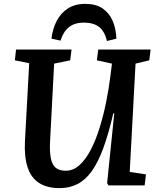

<svg xmlns="http://www.w3.org/2000/svg" viewBox="-20 -959 819 993"><path d="M651 -70 735 -57 728 0H541L534 -12L571 -373H566Q542 -269 515 -195Q488 -121 455.5 -75Q423 -29 381.5 -7.5Q340 14 288 14Q224 14 182.5 -12.5Q141 -39 123 -93Q105 -147 109 -228L131 -632L57 -647L63 -703H350L343 -647L260 -630L239 -229Q236 -174 243 -140Q250 -106 268.5 -91Q287 -76 320 -76Q359 -76 391.5 -105.5Q424 -135 450 -185.5Q476 -236 495.5 -299Q515 -362 529 -431.5Q543 -501 551 -566L559 -630L481 -647L488 -703H759L752 -647L681 -630ZM533 -747Q521 -798 492 -820Q463 -842 414 -842Q365 -842 336 -818Q307 -794 293 -749L246 -759Q252 -809 272.5 -849.5Q293 -890 330 -914.5Q367 -939 421 -939Q476 -939 510.5 -915.5Q545 -892 562.5 -851.5Q580 -811 582 -759Z"/></svg>

Font: Literata 18pt SemiBold
Style: Italic
Weight: 600
Italic angle: -2°
Designer: Latin by Veronika Burian and Jose Scaglione. Greek by Irene Vlachou. Cyrillic by Vera Evstafieva
Foundry: TypeTogether
Version: Version 3.103;gftools[0.9.29]